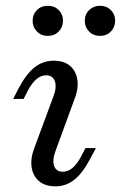

<svg xmlns="http://www.w3.org/2000/svg" viewBox="-20 -637 421 668"><path d="M172.6 11.3Q137.1 11.3 115.7 -6.9Q94.4 -25 89.9 -56Q85.5 -87.1 100.8 -125.8L165.3 -300Q178.2 -333.1 171 -354Q163.7 -375 140.3 -375Q122.6 -375 106.9 -361.7Q91.1 -348.4 77.4 -322.6L62.1 -292.7H25.8L43.5 -327.4Q71 -379.8 100.4 -402.8Q129.8 -425.8 166.9 -425.8Q202.4 -425.8 223.4 -408.1Q244.4 -390.3 249.2 -359.3Q254 -328.2 237.9 -288.7L174.2 -114.5Q161.3 -81.5 168.1 -60.5Q175 -39.5 198.4 -39.5Q234.7 -39.5 262.1 -92.7L277.4 -121.8H313.7L295.2 -87.1Q267.7 -34.7 238.7 -11.7Q209.7 11.3 172.6 11.3ZM328.2 -512.1Q304.8 -512.1 289.9 -527.4Q275 -542.7 275 -564.5Q275 -587.1 290.3 -602Q305.6 -616.9 328.2 -616.9Q350.8 -616.9 365.7 -602Q380.6 -587.1 380.6 -565.3Q380.6 -542.7 365.7 -527.4Q350.8 -512.1 328.2 -512.1ZM146 -512.1Q123.4 -512.1 108.5 -527.4Q93.5 -542.7 93.5 -564.5Q93.5 -587.1 108.5 -602Q123.4 -616.9 146.8 -616.9Q169.4 -616.9 184.3 -602Q199.2 -587.1 199.2 -565.3Q199.2 -542.7 184.3 -527.4Q169.4 -512.1 146 -512.1Z"/></svg>

Font: Playfair 9pt
Style: Italic
Weight: 400
Italic angle: -15.6°
Designer: Claus Eggers Sørensen
Foundry: Claus Eggers Sørensen
Version: Version 2.001;gftools[0.9.30]